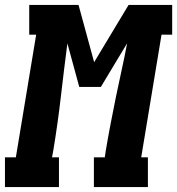

<svg xmlns="http://www.w3.org/2000/svg" viewBox="-53 -755 715 775"><path d="M-33 0V-120H11L93 -615H65V-735H264L327 -504L466 -735H642V-615H599L517 -120H544V0H326V-120H370L374 -147Q383 -201 393.5 -255.5Q404 -310 415 -364Q426 -418 438 -472Q450 -526 460 -580L354 -404H267L219 -580Q205 -472 192.5 -363.5Q180 -255 162 -147L157 -120H185V0Z"/></svg>

Font: Iosevka Slab Heavy Extended
Style: Italic
Weight: 900
Width: 7
Italic angle: -9°
Monospace: yes
Designer: Belleve Invis
Foundry: Belleve Invis
Version: Version 11.1.0; ttfautohint (v1.8.3)